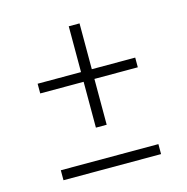

<svg xmlns="http://www.w3.org/2000/svg" viewBox="-84 -608 669 688"><g transform="rotate(-15 250.0 -264.0)"><path d="M230 -152V-322H69V-358H230V-528H270V-358H431V-322H270V-152ZM69 0V-37H431V0Z"/></g></svg>

Font: Iosevka Curly Extralight
Style: Regular
Weight: 200
Monospace: yes
Designer: Belleve Invis
Foundry: Belleve Invis
Version: Version 22.1.2; ttfautohint (v1.8.4)